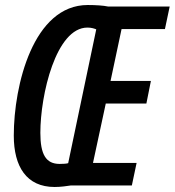

<svg xmlns="http://www.w3.org/2000/svg" viewBox="-20 -740 697 766"><path d="M198 6C224 6 248 2 262 0H506L525 -90H351L402 -327H564L582 -417H421L465 -624H638L657 -714H411C393 -718 361 -720 330 -720C113 -720 35 -400 35 -199C35 -75 86 6 198 6ZM218 -86C163 -86 141 -124 141 -210C141 -361 203 -630 329 -630C345 -630 356 -626 364 -623L252 -89C245 -87 234 -86 218 -86Z"/></svg>

Font: Noto Sans UI Condensed Medium
Style: Italic
Weight: 500
Width: 3
Italic angle: -12°
Designer: Monotype Design Team
Foundry: Monotype Imaging Inc.
Version: Version 1.901